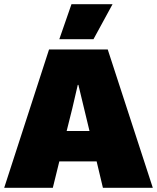

<svg xmlns="http://www.w3.org/2000/svg" viewBox="-30 -896 749 916"><path d="M431 -126H253L222 0H-10L204 -660H484L699 0H461ZM397 -271 344 -491H341L315 -379L288 -271ZM507 -876 416 -709H253L311 -876Z"/></svg>

Font: Work Sans Black
Style: Regular
Weight: 900
Designer: Wei Huang
Foundry: Wei Huang
Version: Version 1.500